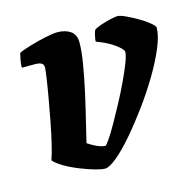

<svg xmlns="http://www.w3.org/2000/svg" viewBox="-80 -583 679 666"><g transform="rotate(-15 259.0 -250.0)"><path d="M219 0Q206 0 182 -7Q158 -14 130.5 -25Q103 -36 80 -49.5Q57 -63 46 -76Q53 -95 61.5 -130.5Q70 -166 78 -208Q86 -250 93 -290Q100 -330 104 -358Q108 -386 108 -393Q108 -405 99.5 -409Q91 -413 77 -413H30Q30 -427 33 -441.5Q36 -456 38 -464Q52 -471 80.5 -479.5Q109 -488 137.5 -494Q166 -500 180 -500Q209 -500 227.5 -487Q246 -474 246 -447Q246 -415 238 -367.5Q230 -320 218.5 -268.5Q207 -217 196 -172.5Q185 -128 179 -102Q191 -94 202.5 -88Q214 -82 224 -79Q234 -76 240 -76Q243 -76 255.5 -94Q268 -112 285 -142Q302 -172 320.5 -206.5Q339 -241 355 -275Q371 -309 381 -335Q391 -361 391 -373Q391 -378 384 -385.5Q377 -393 364.5 -402Q352 -411 336 -419Q320 -427 301 -434Q301 -442 304.5 -456.5Q308 -471 310 -474Q318 -480 335.5 -486Q353 -492 371 -496Q389 -500 396 -500Q406 -500 425.5 -491Q445 -482 466.5 -469.5Q488 -457 503 -444.5Q518 -432 518 -426Q518 -398 500.5 -356Q483 -314 454.5 -266Q426 -218 391.5 -171Q357 -124 323.5 -85Q290 -46 262 -23Q234 0 219 0Z"/></g></svg>

Font: Texturina 12pt Black
Style: Italic
Weight: 900
Italic angle: -11°
Designer: Guillermo Torres Carreño
Foundry: Omnibus-Type
Version: Version 1.002